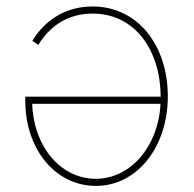

<svg xmlns="http://www.w3.org/2000/svg" viewBox="-20 -578 612 605"><path d="M271.5 -557.6C165 -557.6 106.4 -490.7 82 -449.2L100.6 -436.5C120.6 -469.2 170.4 -535.2 271.5 -535.2C408.2 -535.2 485.8 -416 486.3 -273.4H59.6V-260.7C59.6 -107.4 154.8 7.8 282.2 7.8C411.6 7.8 508.8 -114.3 508.8 -274.4C508.8 -435.1 414.1 -557.6 271.5 -557.6ZM81.5 -251H485.8C479 -115.2 390.1 -14.6 282.2 -14.6C169.4 -14.6 85.4 -118.7 81.5 -251Z"/></svg>

Font: Raveo Thin
Style: Regular
Weight: 100
Designer: Jakub Foglar, Rasmus Andersson (Inter)
Foundry: Jakubfoglar.com
Version: Version 1.100;Glyphs 3.2.3 (3260)